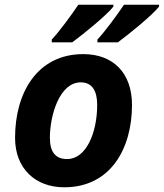

<svg xmlns="http://www.w3.org/2000/svg" viewBox="-20 -786 696 816"><path d="M44 -200C44 -70 130 10 253 10C451 10 541 -156 541 -340C541 -476 461 -556 334 -556C139 -556 44 -393 44 -200ZM192 -200C192 -298 234 -436 323 -436C375 -436 393 -395 393 -340C393 -223 347 -110 265 -110C216 -110 192 -140 192 -200ZM394 -618V-606H481C531 -643 628 -722 656 -758V-766H507C476 -720 427 -653 394 -618ZM287 -606C337 -643 434 -722 462 -758V-766H313C282 -720 233 -653 200 -618V-606Z"/></svg>

Font: BC Sans
Style: Bold Italic
Weight: 700
Italic angle: -12°
Designer: Monotype Design Team
Province of B.C.
Foundry: Monotype Imaging Inc.
Version: Version 2.000;GOOG;noto-source:20170915:90ef993387c0